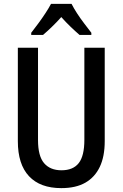

<svg xmlns="http://www.w3.org/2000/svg" viewBox="-20 -960 632 990"><path d="M520 -232Q520 -153 494.5 -99.5Q469 -46 420 -18Q371 10 296 10Q187 10 129.5 -51.5Q72 -113 72 -232V-714H176V-238Q176 -155 207.5 -118.5Q239 -82 297 -82Q357 -82 386 -119Q415 -156 415 -239V-714H520ZM349 -940Q360 -918 377.5 -891Q395 -864 415 -838Q435 -812 451 -791V-780H390Q368 -799 344 -822Q320 -845 296 -872Q272 -845 247 -821Q222 -797 202 -780H141V-791Q159 -814 178.5 -840.5Q198 -867 215 -893Q232 -919 243 -940Z"/></svg>

Font: Noto Sans Bengali Condensed Medium
Style: Regular
Weight: 500
Width: 3
Designer: Jelle Bosma - Monotype Design Team
Foundry: Monotype Imaging Inc.
Version: Version 2.003